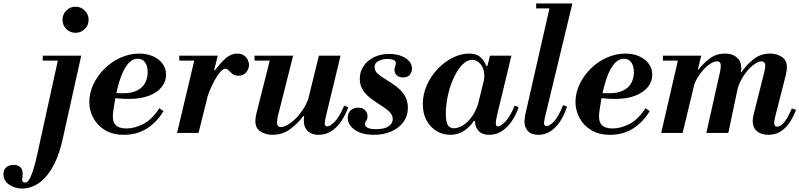

<svg xmlns="http://www.w3.org/2000/svg" viewBox="-203 -774 4655 1118"><path d="M-73 324Q-117 324 -150 301Q-183 278 -183 240Q-183 215 -167 200.5Q-151 186 -124 186Q-99 186 -85 199Q-71 212 -71 238Q-71 249 -72.5 258Q-74 267 -74 273Q-74 289 -57 289Q-52 289 -45 285Q-38 281 -29.5 265.5Q-21 250 -9.5 215.5Q2 181 15 120L140 -450H270L162 36Q144 118 116.5 174Q89 230 57.5 262.5Q26 295 -7.5 309.5Q-41 324 -73 324ZM46 -421V-450H258V-421ZM237 -583Q205 -583 183 -605Q161 -627 161 -659Q161 -690 183 -712.5Q205 -735 237 -735Q268 -735 290.5 -712.5Q313 -690 313 -659Q313 -627 290.5 -605Q268 -583 237 -583Z M519 11Q454 11 409 -16Q364 -43 340.5 -87Q317 -131 317 -180Q317 -233 341 -283.5Q365 -334 406 -374.5Q447 -415 499.5 -438.5Q552 -462 607 -462Q652 -462 687.5 -446.5Q723 -431 743.5 -403Q764 -375 764 -339Q764 -300 739 -268Q714 -236 665.5 -217Q617 -198 547 -198Q523 -198 495 -200Q467 -202 445 -205Q423 -208 417 -209L422 -241Q439 -234 459.5 -232.5Q480 -231 514 -231Q564 -231 596 -247.5Q628 -264 642.5 -292Q657 -320 657 -353Q657 -389 642 -410.5Q627 -432 599 -432Q577 -432 556.5 -416Q536 -400 517 -363Q498 -326 482.5 -265.5Q467 -205 455 -116Q450 -68 469.5 -47Q489 -26 533 -26Q580 -26 630.5 -51.5Q681 -77 725 -144L749 -127Q711 -63 652.5 -26Q594 11 519 11Z M828 0 935 -450H1065L953 0ZM841 -421V-450H1053V-421ZM997 -179 1041 -365H1049Q1084 -412 1114 -437Q1144 -462 1178 -462Q1202 -462 1217 -451.5Q1232 -441 1239.5 -425.5Q1247 -410 1247 -396Q1247 -374 1231 -353.5Q1215 -333 1185 -333Q1164 -333 1151 -343.5Q1138 -354 1129 -364Q1120 -374 1109 -374Q1096 -374 1079.5 -355Q1063 -336 1046.5 -306Q1030 -276 1016.5 -242.5Q1003 -209 997 -179Z M1384 11Q1344 11 1314 -8Q1284 -27 1284 -69Q1284 -88 1290 -113L1375 -450H1504L1414 -94Q1413 -87 1411.5 -77Q1410 -67 1410 -59Q1410 -47 1416 -40.5Q1422 -34 1433 -34Q1449 -34 1472.5 -47.5Q1496 -61 1520.5 -85.5Q1545 -110 1566 -144Q1587 -178 1599 -219L1570 -98H1563Q1533 -57 1488 -23Q1443 11 1384 11ZM1279 -421V-450H1449V-421ZM1652 11Q1627 11 1608 2Q1589 -7 1577.5 -25.5Q1566 -44 1566 -73Q1566 -86 1569 -102Q1572 -118 1581 -153L1654 -450H1780L1696 -102Q1692 -85 1690 -73Q1688 -61 1688 -56Q1688 -38 1702 -38Q1719 -38 1746 -65Q1773 -92 1801 -159L1825 -150Q1810 -107 1785.5 -70Q1761 -33 1727.5 -11Q1694 11 1652 11Z M1975 11Q1904 11 1863 -18Q1822 -47 1822 -88Q1822 -118 1840 -132.5Q1858 -147 1882 -147Q1910 -147 1923.5 -131.5Q1937 -116 1937 -98Q1937 -80 1929.5 -70.5Q1922 -61 1922 -50Q1922 -39 1936.5 -30.5Q1951 -22 1986 -22Q2038 -22 2061 -39.5Q2084 -57 2084 -80Q2084 -104 2064.5 -123Q2045 -142 2016.5 -159.5Q1988 -177 1959 -198.5Q1930 -220 1911 -248Q1892 -276 1892 -316Q1892 -356 1913.5 -388.5Q1935 -421 1974 -440.5Q2013 -460 2063 -460Q2101 -460 2131 -449Q2161 -438 2178.5 -419Q2196 -400 2196 -374Q2196 -353 2182.5 -338Q2169 -323 2144 -323Q2120 -323 2107 -336Q2094 -349 2094 -367Q2094 -379 2098 -388Q2102 -397 2102 -406Q2102 -420 2087.5 -425.5Q2073 -431 2054 -431Q2026 -431 2002 -419.5Q1978 -408 1978 -383Q1978 -361 1997.5 -344Q2017 -327 2046.5 -309.5Q2076 -292 2104.5 -270.5Q2133 -249 2152.5 -219Q2172 -189 2172 -146Q2172 -99 2146 -63.5Q2120 -28 2075.5 -8.5Q2031 11 1975 11Z M2419 11Q2377 11 2340.5 -10Q2304 -31 2281.5 -71.5Q2259 -112 2259 -168Q2259 -226 2282.5 -278.5Q2306 -331 2345.5 -372.5Q2385 -414 2433 -438Q2481 -462 2529 -462Q2569 -462 2592 -443.5Q2615 -425 2629 -390H2636L2614 -299Q2615 -309 2616 -317.5Q2617 -326 2617 -334Q2617 -374 2595.5 -400Q2574 -426 2548 -426Q2522 -426 2499 -406.5Q2476 -387 2456.5 -354Q2437 -321 2422.5 -280Q2408 -239 2400.5 -195Q2393 -151 2393 -110Q2393 -65 2404.5 -46Q2416 -27 2440 -27Q2463 -27 2491 -43Q2519 -59 2546 -96.5Q2573 -134 2590 -199L2563 -70H2556Q2537 -39 2501.5 -14Q2466 11 2419 11ZM2646 11Q2622 11 2603.5 2.5Q2585 -6 2574 -25Q2563 -44 2563 -73Q2563 -86 2565.5 -102Q2568 -118 2577 -153L2650 -450H2775L2691 -102Q2687 -85 2685.5 -73Q2684 -61 2684 -55Q2684 -38 2697 -38Q2712 -38 2739 -65Q2766 -92 2794 -159L2817 -150Q2804 -110 2780 -73Q2756 -36 2722.5 -12.5Q2689 11 2646 11Z M2932 11Q2891 11 2871 -11Q2851 -33 2851 -64Q2851 -75 2853 -90.5Q2855 -106 2859 -121L3003 -754H3130L2970 -90Q2967 -77 2966 -68.5Q2965 -60 2965 -56Q2965 -40 2980 -40Q2997 -40 3022.5 -66.5Q3048 -93 3076 -162L3099 -153Q3082 -102 3057 -65Q3032 -28 3000.5 -8.5Q2969 11 2932 11ZM2919 -725V-754H3084V-725Z M3350 11Q3285 11 3240 -16Q3195 -43 3171.5 -87Q3148 -131 3148 -180Q3148 -233 3172 -283.5Q3196 -334 3237 -374.5Q3278 -415 3330.5 -438.5Q3383 -462 3438 -462Q3483 -462 3518.5 -446.5Q3554 -431 3574.5 -403Q3595 -375 3595 -339Q3595 -300 3570 -268Q3545 -236 3496.5 -217Q3448 -198 3378 -198Q3354 -198 3326 -200Q3298 -202 3276 -205Q3254 -208 3248 -209L3253 -241Q3270 -234 3290.5 -232.5Q3311 -231 3345 -231Q3395 -231 3427 -247.5Q3459 -264 3473.5 -292Q3488 -320 3488 -353Q3488 -389 3473 -410.5Q3458 -432 3430 -432Q3408 -432 3387.5 -416Q3367 -400 3348 -363Q3329 -326 3313.5 -265.5Q3298 -205 3286 -116Q3281 -68 3300.5 -47Q3320 -26 3364 -26Q3411 -26 3461.5 -51.5Q3512 -77 3556 -144L3580 -127Q3542 -63 3483.5 -26Q3425 11 3350 11Z M4272 11Q4229 11 4204.5 -10Q4180 -31 4180 -70Q4180 -80 4181.5 -87.5Q4183 -95 4184 -102L4248 -357Q4250 -364 4251.5 -374.5Q4253 -385 4253 -392Q4253 -405 4246.5 -411Q4240 -417 4230 -417Q4211 -417 4181 -393.5Q4151 -370 4124 -328Q4097 -286 4085 -230L4108 -354H4115Q4143 -396 4184.5 -429Q4226 -462 4281 -462Q4319 -462 4349 -443Q4379 -424 4379 -382Q4379 -364 4373 -338L4310 -91Q4307 -78 4306 -70Q4305 -62 4305 -57Q4305 -36 4322 -36Q4341 -36 4362 -60.5Q4383 -85 4408 -143L4432 -134Q4412 -82 4387 -50Q4362 -18 4334 -3.5Q4306 11 4272 11ZM3647 0 3751 -450H3880L3772 0ZM3910 0 3990 -357Q3992 -364 3993 -374.5Q3994 -385 3994 -392Q3994 -405 3988 -411Q3982 -417 3972 -417Q3951 -417 3922 -395Q3893 -373 3866.5 -334Q3840 -295 3827 -243L3858 -369H3865Q3893 -407 3931 -434.5Q3969 -462 4019 -462Q4068 -462 4095 -432Q4122 -402 4109 -338L4038 0ZM3657 -421V-450H3868V-421Z"/></svg>

Font: Libre Bodoni SemiBold
Style: Italic
Weight: 600
Italic angle: -13°
Version: Version 2.003